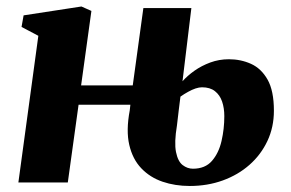

<svg xmlns="http://www.w3.org/2000/svg" viewBox="-20 -576 917 606"><path d="M579 11Q532.5 11 493 -2.5Q453.5 -16 426 -44.8Q398.5 -73.5 388 -118.8Q377.5 -164 389.5 -227.5L391.5 -245.5H228L194 0H38L101 -463L48 -491L54.5 -527.5L237 -555.5L268.5 -541.5L236 -306.5H399L432.5 -550.5H584L556 -319.5Q571.5 -337 593.8 -352.8Q616 -368.5 643.8 -378.8Q671.5 -389 702.5 -389Q740 -389 772.2 -374.5Q804.5 -360 824.5 -324.8Q844.5 -289.5 844.5 -226.5Q844.5 -174.5 824 -131Q803.5 -87.5 767.5 -55.8Q731.5 -24 683.2 -6.5Q635 11 579 11ZM589 -43.5Q627.5 -43.5 649 -68.2Q670.5 -93 679.2 -131Q688 -169 688 -209.5Q688 -235 681 -255.5Q674 -276 658.5 -288.2Q643 -300.5 617.5 -300.5Q608.5 -300.5 597.2 -296.8Q586 -293 573.8 -286.2Q561.5 -279.5 549.5 -271Q546.5 -249 544 -226.8Q541.5 -204.5 538.5 -180Q529.5 -126 535.5 -96.2Q541.5 -66.5 556.5 -55Q571.5 -43.5 589 -43.5Z"/></svg>

Font: Merriweather 48pt Black
Style: Italic
Weight: 900
Italic angle: -7.8°
Version: Version 2.101